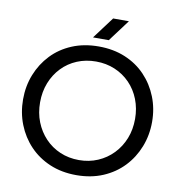

<svg xmlns="http://www.w3.org/2000/svg" viewBox="-95 -967 1001 1067"><g transform="rotate(10 406.0 -433.5)"><path d="M406 13Q323 13 256 -15.5Q189 -44 141.5 -94Q94 -144 68 -210Q42 -276 42 -351Q42 -426 68 -491.5Q94 -557 141.5 -607Q189 -657 256 -685Q323 -713 406 -713Q489 -713 556 -685Q623 -657 670.5 -607Q718 -557 744 -491.5Q770 -426 770 -351Q770 -276 744 -210Q718 -144 670.5 -94Q623 -44 556 -15.5Q489 13 406 13ZM406 -72Q463 -72 512 -93Q561 -114 597.5 -152Q634 -190 654 -240.5Q674 -291 674 -351Q674 -410 654 -461Q634 -512 597.5 -549.5Q561 -587 512 -607.5Q463 -628 406 -628Q348 -628 299 -607.5Q250 -587 214 -549.5Q178 -512 158 -461.5Q138 -411 138 -351Q138 -291 158 -240.5Q178 -190 214 -152Q250 -114 299 -93Q348 -72 406 -72ZM365 -757 457 -880H546L454 -757Z"/></g></svg>

Font: MuseoModerno SemiBold
Style: Regular
Weight: 400
Version: Version 1.001